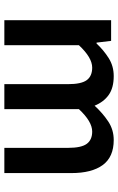

<svg xmlns="http://www.w3.org/2000/svg" viewBox="150 -693 543 883"><g transform="rotate(90 421.5 -251.5)"><path d="M73 0V-491H168L176 -424H180Q211 -457 247.5 -480Q284 -503 330 -503Q384 -503 416.5 -480Q449 -457 466 -415Q501 -453 539 -478Q577 -503 624 -503Q702 -503 739 -452.5Q776 -402 776 -308V0H660V-293Q660 -354 641.5 -379Q623 -404 585 -404Q539 -404 482 -343V0H367V-293Q367 -354 348.5 -379Q330 -404 291 -404Q245 -404 188 -343V0Z"/></g></svg>

Font: Giro Semibold
Style: Regular
Weight: 600
Designer: Paul D. Hunt
Foundry: Adobe Systems Incorporated
Version: Version 1.000;PS 1.0;hotconv 1.0.88;makeotf.lib2.5.647800